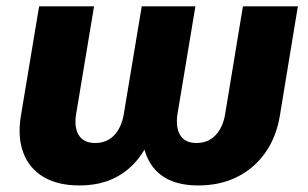

<svg xmlns="http://www.w3.org/2000/svg" viewBox="-20 -562 949 592"><path d="M225.1 9.8Q157.7 9.8 113.8 -16.6Q69.8 -43 51.8 -91.3Q33.7 -139.6 44.4 -204.6L100.6 -542.5H270L214.8 -210.9Q208 -169.4 222.9 -145.3Q237.8 -121.1 273.4 -121.1Q309.6 -121.1 332.3 -145.3Q355 -169.4 361.8 -210.9L417 -542.5H582.5L527.3 -210.9Q521 -169.4 535.6 -145.3Q550.3 -121.1 585.9 -121.1Q622.1 -121.1 644.8 -145.3Q667.5 -169.4 674.3 -210.9L729 -542.5H898.4L842.8 -204.6Q832 -139.6 798.1 -91.3Q764.2 -43 711.4 -16.6Q658.7 9.8 591.8 9.8Q526.9 9.8 486.6 -15.4Q446.3 -40.5 429.4 -88.4Q412.6 -136.2 418.5 -204.6H466.3Q449.7 -136.2 417.7 -88.4Q385.7 -40.5 337.6 -15.4Q289.6 9.8 225.1 9.8Z"/></svg>

Font: Inter 16pt ExtraBold
Style: Italic
Weight: 800
Italic angle: -9.3988°
Version: Version 4.001;git-66647c0bb